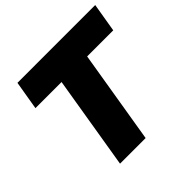

<svg xmlns="http://www.w3.org/2000/svg" viewBox="-181 -902 1077 1077"><g transform="rotate(-45 357.5 -364.0)"><path d="M68.8 -555.7 97.7 -727.5H714.8L686 -555.7H479L387.2 0H184.1L275.9 -555.7Z"/></g></svg>

Font: Inter Display Black
Style: Italic
Weight: 900
Italic angle: -9.39999°
Designer: Rasmus Andersson
Foundry: rsms
Version: Version 4.000;git-a52131595